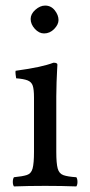

<svg xmlns="http://www.w3.org/2000/svg" viewBox="-20 -667 323 689"><path d="M90 -599Q90 -617 107 -632Q124 -647 142 -647Q163 -647 176.5 -630Q190 -613 190 -595Q190 -579 174.5 -563Q159 -547 138 -547Q120 -547 105 -563.5Q90 -580 90 -599ZM182 -122Q182 -81 187 -62.5Q192 -44 207.5 -38.5Q223 -33 254 -31Q258 -25 258 -14Q258 -4 254 2Q229 1 200.5 0.5Q172 0 142 0Q112 0 84 0.5Q56 1 30 2Q26 -4 26 -14Q26 -25 30 -31Q61 -34 76.5 -39Q92 -44 97 -62.5Q102 -81 102 -122V-317Q102 -346 97.5 -359.5Q93 -373 79 -378.5Q65 -384 38 -386Q37 -391 36 -400Q35 -409 36 -413Q87 -420 119 -427Q151 -434 172 -442Q186 -442 186 -435Q186 -435 185 -417Q184 -399 183 -372.5Q182 -346 182 -321Z"/></svg>

Font: Triodion
Style: Regular
Weight: 400
Version: Version 1.201; ttfautohint (v1.8.4.7-5d5b)